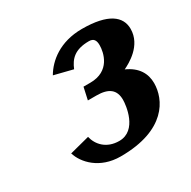

<svg xmlns="http://www.w3.org/2000/svg" viewBox="-112 -560 677 680"><g transform="rotate(-30 226.5 -220.0)"><path d="M429 -156C429 -195 410 -229 363 -250C386 -261 453 -296 453 -364C453 -415 410 -450 303 -450C213 -450 158 -404 132 -359L208 -340C222 -374 244 -400 303 -400C322 -400 329 -389 329 -369C329 -339 315 -270 234 -270H206L195 -220H230C280 -220 304 -201 304 -160C304 -139 294 -40 220 -40C168 -40 139 -73 131 -108L50 -87C63 -44 111 10 197 10C382 10 429 -90 429 -156Z"/></g></svg>

Font: Pfennig
Style: BoldItalic
Weight: 700
Italic angle: -13°
Version: Version 20100423